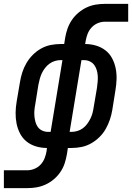

<svg xmlns="http://www.w3.org/2000/svg" viewBox="-54 -755 681 990"><path d="M87 215H-34V123H87Q105 123 123.5 115.5Q142 108 155.5 93.5Q169 79 176 61Q183 43 186 25L188 8Q159 8 132 0Q105 -8 84 -24.5Q63 -41 50 -65.5Q37 -90 31.5 -117.5Q26 -145 26.5 -174Q27 -203 32 -232L49 -332Q53 -357 61 -382Q69 -407 82.5 -430Q96 -453 115.5 -472.5Q135 -492 158.5 -505Q182 -518 207.5 -523Q233 -528 259 -528H277L282 -560Q286 -584 294 -607Q302 -630 316 -651Q330 -672 350 -689Q370 -706 392.5 -716.5Q415 -727 438.5 -731Q462 -735 486 -735H607V-643H486Q468 -643 450 -635.5Q432 -628 418.5 -613.5Q405 -599 398 -581Q391 -563 388 -545L385 -528Q414 -528 441 -520Q468 -512 489.5 -495.5Q511 -479 524 -454.5Q537 -430 542.5 -402.5Q548 -375 547 -346Q546 -317 541 -288L525 -188Q521 -163 512.5 -138Q504 -113 491 -90Q478 -67 458 -47.5Q438 -28 414.5 -15Q391 -2 365.5 3Q340 8 314 8H296L291 40Q287 64 279.5 87Q272 110 258 131Q244 152 224 169Q204 186 181 196.5Q158 207 134.5 211Q111 215 87 215ZM207 -75 268 -445H258Q244 -445 229 -440.5Q214 -436 201 -426.5Q188 -417 178 -404Q168 -391 161.5 -377Q155 -363 151 -348Q147 -333 144 -318L128 -218Q125 -203 123.5 -187Q122 -171 123.5 -155.5Q125 -140 129 -125.5Q133 -111 141.5 -99.5Q150 -88 164 -81.5Q178 -75 194 -75ZM305 -75H315Q329 -75 344.5 -79.5Q360 -84 373 -93.5Q386 -103 395.5 -116Q405 -129 412 -143Q419 -157 423 -172Q427 -187 429 -202L446 -302Q448 -317 449.5 -333Q451 -349 450 -364.5Q449 -380 444.5 -394.5Q440 -409 431.5 -420.5Q423 -432 409 -438.5Q395 -445 379 -445H366Z"/></svg>

Font: Iosevka Semibold Extended
Style: Italic
Weight: 600
Width: 7
Italic angle: -9°
Monospace: yes
Designer: Belleve Invis
Foundry: Belleve Invis
Version: Version 32.5.0; ttfautohint (v1.8.4)